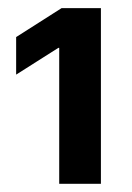

<svg xmlns="http://www.w3.org/2000/svg" viewBox="-20 -820 328 477"><path d="M127.1 -363.3V-701H124.8L20.1 -634.6V-727.9L133 -799.8H230.7V-363.3Z"/></svg>

Font: Inter Tight
Style: Regular
Weight: 400
Designer: Rasmus Andersson
Foundry: rsms
Version: Version 3.002